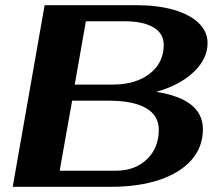

<svg xmlns="http://www.w3.org/2000/svg" viewBox="-20 -720 840 740"><path d="M152 -700H505Q588 -700 650 -682Q712 -664 746 -631Q780 -598 780 -554Q780 -493 726 -442Q672 -391 582 -366Q762 -338 762 -222Q762 -154 718.5 -104Q675 -54 595 -27Q515 0 406 0H29ZM414 -394Q503 -394 557 -436Q611 -478 611 -547Q611 -591 571.5 -614.5Q532 -638 460 -638H311L268 -394ZM427 -62Q500 -62 546 -106Q592 -150 592 -220Q592 -275 542.5 -303.5Q493 -332 398 -332H258L210 -62Z"/></svg>

Font: Fahkwang
Style: Bold Italic
Weight: 700
Italic angle: -10°
Designer: Suppakit Chalermlarp | Katatrad Co.,Ltd.
Foundry: Cadson Demak Co.,Ltd.
Version: Version 1.000; ttfautohint (v1.6)